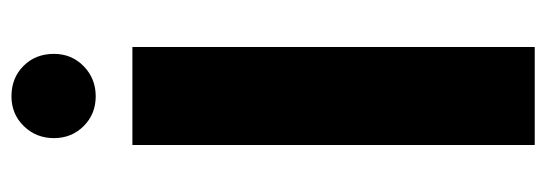

<svg xmlns="http://www.w3.org/2000/svg" viewBox="-329 -624 953 335"><g transform="rotate(-90 147.5 -456.5)"><path d="M233 -702V0H62V-702ZM74 -839Q74 -870 95 -891.5Q116 -913 147 -913Q179 -913 200 -892Q221 -871 221 -839Q221 -808 199.5 -787Q178 -766 147 -766Q116 -766 95 -787Q74 -808 74 -839Z"/></g></svg>

Font: Poppins A&M
Style: Bold-A&M
Weight: 700
Designer: Ninad Kale (Devanagari), Jonny Pinhorn (Latin)
Foundry: Indian Type Foundry
Version: 4.004